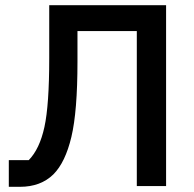

<svg xmlns="http://www.w3.org/2000/svg" viewBox="-20 -718 747 741"><path d="M14 3V-100H91Q133 -143 151.5 -228Q170 -313 170 -493V-698H621V0H508V-598H279V-480Q279 -288 255.5 -189.5Q232 -91 186 -45Q137 3 57 3Z"/></svg>

Font: IBM Plex Sans Medm
Style: Regular
Weight: 500
Designer: Mike Abbink, Paul van der Laan, Pieter van Rosmalen
Foundry: Bold Monday
Version: Version 3.005